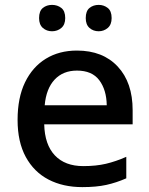

<svg xmlns="http://www.w3.org/2000/svg" viewBox="-20 -756 612 786"><path d="M295 -549Q401 -549 462 -483.5Q523 -418 523 -305V-247H161Q163 -164 204.5 -120Q246 -76 321 -76Q373 -76 413.5 -85.5Q454 -95 497 -114V-26Q456 -8 415 1Q374 10 317 10Q238 10 178.5 -21Q119 -52 85.5 -113.5Q52 -175 52 -265Q52 -356 82.5 -419Q113 -482 167.5 -515.5Q222 -549 295 -549ZM295 -467Q238 -467 203.5 -430Q169 -393 163 -325H417Q416 -388 386.5 -427.5Q357 -467 295 -467ZM140 -682Q140 -711 155.5 -723.5Q171 -736 193 -736Q215 -736 231 -723.5Q247 -711 247 -682Q247 -655 231 -641.5Q215 -628 193 -628Q171 -628 155.5 -641.5Q140 -655 140 -682ZM331 -682Q331 -711 346.5 -723.5Q362 -736 384 -736Q405 -736 421 -723.5Q437 -711 437 -682Q437 -655 421 -641.5Q405 -628 384 -628Q362 -628 346.5 -641.5Q331 -655 331 -682Z"/></svg>

Font: Noto Sans Gurmukhi UI Medium
Style: Regular
Weight: 500
Designer: Jelle Bosma - Monotype Design Team
Foundry: Monotype Imaging Inc.
Version: Version 2.004; ttfautohint (v1.8.4.7-5d5b)